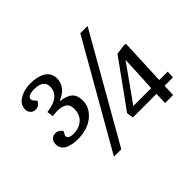

<svg xmlns="http://www.w3.org/2000/svg" viewBox="-143 -977 1252 1252"><g transform="rotate(-45 483.0 -351.0)"><path d="M700.2 -712.9H767.1L354 11.2H286.1ZM384.8 -610.8Q384.8 -573.2 361.6 -543.5Q338.4 -513.7 296.9 -498V-492.2Q347.7 -487.3 374.8 -463.9Q401.9 -440.4 401.9 -390.1Q401.9 -326.7 346.4 -280.8Q291 -234.9 199.2 -234.9Q176.3 -234.9 155.8 -238.5Q135.3 -242.2 116 -250.5Q96.7 -258.8 85.4 -275.1Q74.2 -291.5 74.2 -314Q74.2 -337.9 87.4 -352.5Q100.6 -367.2 126 -367.2Q139.2 -367.2 152.6 -358.6Q166 -350.1 171.9 -339.8L160.2 -316.9Q151.9 -301.3 164.1 -290.5Q176.3 -279.8 204.1 -279.8Q258.8 -279.8 291.5 -310.3Q324.2 -340.8 324.2 -391.1Q324.2 -430.7 300.3 -445.8Q276.4 -460.9 235.8 -460.9Q210.9 -460.9 190.9 -457L185.1 -501Q314.9 -517.1 314.9 -606Q314.9 -668 228 -668Q188 -668 173.3 -652.8Q158.7 -637.7 176.8 -615.2L190.9 -600.1Q185.5 -585.4 172.9 -575.7Q160.2 -565.9 143.1 -565.9Q119.6 -565.9 106.9 -580.8Q94.2 -595.7 94.2 -616.2Q94.2 -660.2 137 -686Q179.7 -711.9 240.2 -711.9Q304.2 -711.9 344.5 -686.8Q384.8 -661.6 384.8 -610.8ZM848.1 -132.8H925.8L923.8 -82H846.2L842.8 0H769L772 -82H554.2L546.9 -127.9L776.9 -446.8L851.1 -457L861.8 -451.2ZM773.9 -132.8 786.1 -381.8 608.9 -132.8Z"/></g></svg>

Font: Literata Book
Style: Italic
Weight: 400
Italic angle: -3°
Designer: Latin by Veronika Burian and Jose Scaglione. Greek by Irene Vlachou. Cyrillic by Vera Evstafieva
Foundry: TypeTogether
Version: Version 1.003;PS 001.003;hotconv 1.0.88;makeotf.lib2.5.64775